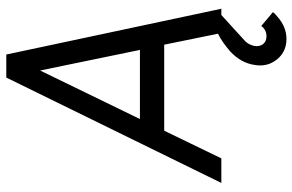

<svg xmlns="http://www.w3.org/2000/svg" viewBox="-184 -556 952 625"><g transform="rotate(-90 292.5 -244.0)"><path d="M565 168 520 130Q519 131 517.5 132.5Q516 134 515 136Q503 147 487 147Q470 147 461 136Q452 124 455 107Q457 99 460 92.5Q463 86 469 79L570 -13H499Q480 -4 465.5 6.5Q451 17 438 28Q399 64 393 109Q386 150 411 181Q436 212 478 212Q518 212 552 181Q556 178 559 175Q562 172 565 168ZM217 -265 375 -590 442 -265ZM179 -186H459L497 0H576L427 -700H352L9 0H89Z"/></g></svg>

Font: Unageo
Style: Regular-Italic
Weight: 400
Designer: Richard Sepsi
Foundry: Richard Sepsi
Version: Version 2.000